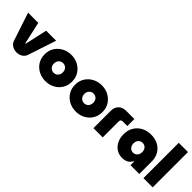

<svg xmlns="http://www.w3.org/2000/svg" viewBox="170 -1762 2807 2807"><g transform="rotate(45 1573.5 -358.5)"><path d="M300 13Q251 13 211 -11Q171 -35 155 -80L10 -518H221L296 -179Q297 -175 298.5 -172.5Q300 -170 302 -170Q304 -170 305.5 -172.5Q307 -175 308 -179L383 -518H590L445 -80Q429 -35 389.5 -11Q350 13 300 13Z M895 12Q817 12 752.5 -22Q688 -56 649.5 -117.5Q611 -179 611 -259Q611 -339 649.5 -400Q688 -461 753 -495.5Q818 -530 896 -530Q974 -530 1038 -495.5Q1102 -461 1140 -400Q1178 -339 1178 -259Q1178 -179 1140 -117.5Q1102 -56 1037.5 -22Q973 12 895 12ZM895 -160Q922 -160 943 -173Q964 -186 975.5 -208.5Q987 -231 987 -260Q987 -289 975.5 -311Q964 -333 943 -346Q922 -359 895 -359Q868 -359 847 -346Q826 -333 814 -311Q802 -289 802 -260Q802 -231 814 -208.5Q826 -186 847 -173Q868 -160 895 -160Z M1524 12Q1446 12 1381.5 -22Q1317 -56 1278.5 -117.5Q1240 -179 1240 -259Q1240 -339 1278.5 -400Q1317 -461 1382 -495.5Q1447 -530 1525 -530Q1603 -530 1667 -495.5Q1731 -461 1769 -400Q1807 -339 1807 -259Q1807 -179 1769 -117.5Q1731 -56 1666.5 -22Q1602 12 1524 12ZM1524 -160Q1551 -160 1572 -173Q1593 -186 1604.5 -208.5Q1616 -231 1616 -260Q1616 -289 1604.5 -311Q1593 -333 1572 -346Q1551 -359 1524 -359Q1497 -359 1476 -346Q1455 -333 1443 -311Q1431 -289 1431 -260Q1431 -231 1443 -208.5Q1455 -186 1476 -173Q1497 -160 1524 -160Z M1879 0V-357Q1879 -431 1922 -474Q1965 -517 2042 -517H2208V-372H2109Q2092 -372 2081.5 -361.5Q2071 -351 2071 -334V0Z M2482 13Q2417 13 2365 -20Q2313 -53 2283 -111.5Q2253 -170 2253 -248Q2253 -331 2290 -394.5Q2327 -458 2392.5 -494Q2458 -530 2545 -530Q2630 -530 2693 -495.5Q2756 -461 2791.5 -399.5Q2827 -338 2827 -257V0H2645V-77H2639Q2626 -50 2604.5 -29.5Q2583 -9 2553 2Q2523 13 2482 13ZM2541 -155Q2568 -155 2588.5 -168Q2609 -181 2620.5 -204.5Q2632 -228 2632 -258Q2632 -287 2620.5 -309Q2609 -331 2588.5 -344Q2568 -357 2541 -357Q2515 -357 2494 -344Q2473 -331 2461.5 -309Q2450 -287 2450 -258Q2450 -228 2461.5 -204.5Q2473 -181 2494 -168Q2515 -155 2541 -155Z M2913 0V-730H3104V0Z"/></g></svg>

Font: MuseoModerno Thin Black
Style: Regular
Weight: 900
Version: Version 1.002